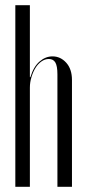

<svg xmlns="http://www.w3.org/2000/svg" viewBox="-20 -719 336 739"><path d="M97 -422Q109 -462 132 -482Q155 -502 182 -502Q213 -502 235 -477.5Q257 -453 257 -411V0H201V-433Q201 -465 193 -478.5Q185 -492 168 -492Q153 -492 139.5 -482.5Q126 -473 116.5 -457.5Q107 -442 101 -422Q95 -402 95 -382V0H39V-699H95V-422Z"/></svg>

Font: Moniqa Cond Display
Style: Regular
Weight: 400
Width: 3
Designer: Rajesh Rajput
Foundry: Rajesh Rajput
Version: Version 1.000